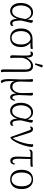

<svg xmlns="http://www.w3.org/2000/svg" viewBox="1697 -2477 1008 4442"><g transform="rotate(90 2201.0 -256.0)"><path d="M228 13Q198 13 166.5 -0.5Q135 -14 108 -43Q81 -72 64.5 -119.5Q48 -167 48 -235Q48 -311 74.5 -375.5Q101 -440 150.5 -478.5Q200 -517 266 -517Q308 -517 341 -500.5Q374 -484 398.5 -451.5Q423 -419 439 -369L424 -326Q409 -393 371 -433.5Q333 -474 278 -474Q232 -474 199 -452Q166 -430 145.5 -394Q125 -358 115.5 -316.5Q106 -275 106 -237Q106 -182 120 -135.5Q134 -89 163.5 -61.5Q193 -34 239 -34Q275 -34 301.5 -50.5Q328 -67 346.5 -94Q365 -121 377.5 -154Q390 -187 398 -220.5Q406 -254 410 -282L442 -445Q445 -465 446.5 -479Q448 -493 446 -507Q449 -509 455.5 -510.5Q462 -512 468 -512Q484 -512 494 -503.5Q504 -495 507 -482Q510 -469 505 -452L454 -236Q456 -142 470 -90Q484 -38 523 -38Q540 -38 552.5 -44Q565 -50 572 -64Q582 -55 582 -38Q582 -18 564 -2.5Q546 13 515 13Q468 13 442 -32.5Q416 -78 415 -181L421 -175Q409 -126 384.5 -83Q360 -40 321.5 -13.5Q283 13 228 13Z M853 13Q788 13 740 -16.5Q692 -46 665.5 -102.5Q639 -159 639 -239Q639 -321 668 -380.5Q697 -440 753 -472.5Q809 -505 890 -505H1024Q1054 -505 1072.5 -507Q1091 -509 1101 -514Q1105 -511 1109.5 -504Q1114 -497 1114 -487Q1114 -466 1098.5 -461Q1083 -456 1050 -456L932 -455L875 -459Q821 -459 781 -431.5Q741 -404 720 -355Q699 -306 699 -238Q699 -169 719 -120Q739 -71 773.5 -45.5Q808 -20 852 -20Q927 -20 968 -78Q1009 -136 1009 -240Q1010 -297 993.5 -345Q977 -393 944.5 -424.5Q912 -456 864 -459L924 -467Q969 -459 1002 -423Q1035 -387 1052.5 -337Q1070 -287 1069 -235Q1069 -160 1043.5 -104Q1018 -48 970 -17.5Q922 13 853 13Z M1621 228Q1605 228 1597.5 218.5Q1590 209 1587.5 193Q1585 177 1585 156L1588 -332Q1589 -375 1580.5 -405.5Q1572 -436 1552 -452.5Q1532 -469 1495 -469Q1454 -469 1421 -445.5Q1388 -422 1364.5 -386.5Q1341 -351 1329 -314.5Q1317 -278 1317 -251V-75Q1317 -46 1319.5 -29.5Q1322 -13 1326 -1Q1320 4 1312 8.5Q1304 13 1293 13Q1273 13 1265.5 -5Q1258 -23 1259 -56L1265 -274Q1265 -333 1264 -376Q1263 -419 1254 -442.5Q1245 -466 1220 -466Q1206 -466 1197 -460Q1188 -454 1183 -446Q1179 -451 1176 -458Q1173 -465 1173 -472Q1173 -493 1191 -504.5Q1209 -516 1231 -516Q1258 -516 1277.5 -499.5Q1297 -483 1306 -440Q1315 -397 1311 -318L1297 -324Q1320 -392 1354.5 -434.5Q1389 -477 1428 -497Q1467 -517 1505 -517Q1534 -517 1559 -508.5Q1584 -500 1603 -478.5Q1622 -457 1632 -419Q1642 -381 1642 -323V108Q1642 127 1642.5 147.5Q1643 168 1645.5 186Q1648 204 1652 214Q1649 218 1640 223Q1631 228 1621 228ZM1475 -561Q1469 -560 1459 -561.5Q1449 -563 1445 -567L1485 -740Q1501 -740 1516 -736Q1531 -732 1541 -724Z M1866 228Q1843 228 1830.5 201.5Q1818 175 1813 118Q1808 61 1810.5 -30Q1813 -121 1818 -251L1815 -428Q1813 -458 1811.5 -476Q1810 -494 1807 -503Q1812 -508 1821 -512Q1830 -516 1842 -516Q1860 -516 1866.5 -503.5Q1873 -491 1873 -472Q1873 -443 1872 -409.5Q1871 -376 1870 -341.5Q1869 -307 1868 -273Q1867 -239 1867 -208Q1867 -166 1878.5 -127Q1890 -88 1917 -63Q1944 -38 1991 -38Q2035 -38 2067 -67Q2099 -96 2116 -144.5Q2133 -193 2133 -249Q2133 -348 2132 -412.5Q2131 -477 2124 -503Q2132 -509 2140 -512.5Q2148 -516 2158 -516Q2177 -516 2184.5 -500Q2192 -484 2190 -458L2179 -202Q2179 -174 2181.5 -145Q2184 -116 2190.5 -91.5Q2197 -67 2208 -52.5Q2219 -38 2237 -38Q2254 -38 2265 -49Q2276 -60 2283 -76.5Q2290 -93 2292 -107Q2297 -105 2302 -99.5Q2307 -94 2307 -79Q2307 -56 2296 -34.5Q2285 -13 2267.5 0Q2250 13 2227 13Q2197 13 2178.5 -8Q2160 -29 2151.5 -65Q2143 -101 2142 -147H2147Q2135 -100 2113.5 -64Q2092 -28 2060 -7.5Q2028 13 1987 13Q1934 13 1903.5 -11Q1873 -35 1860 -71Q1847 -107 1844 -144H1852Q1853 -71 1854 -6.5Q1855 58 1861.5 106Q1868 154 1883 178Q1888 188 1894 193Q1900 198 1904 201Q1900 211 1890 219.5Q1880 228 1866 228Z M2538 13Q2508 13 2476.5 -0.5Q2445 -14 2418 -43Q2391 -72 2374.5 -119.5Q2358 -167 2358 -235Q2358 -311 2384.5 -375.5Q2411 -440 2460.5 -478.5Q2510 -517 2576 -517Q2618 -517 2651 -500.5Q2684 -484 2708.5 -451.5Q2733 -419 2749 -369L2734 -326Q2719 -393 2681 -433.5Q2643 -474 2588 -474Q2542 -474 2509 -452Q2476 -430 2455.5 -394Q2435 -358 2425.5 -316.5Q2416 -275 2416 -237Q2416 -182 2430 -135.5Q2444 -89 2473.5 -61.5Q2503 -34 2549 -34Q2585 -34 2611.5 -50.5Q2638 -67 2656.5 -94Q2675 -121 2687.5 -154Q2700 -187 2708 -220.5Q2716 -254 2720 -282L2752 -445Q2755 -465 2756.5 -479Q2758 -493 2756 -507Q2759 -509 2765.5 -510.5Q2772 -512 2778 -512Q2794 -512 2804 -503.5Q2814 -495 2817 -482Q2820 -469 2815 -452L2764 -236Q2766 -142 2780 -90Q2794 -38 2833 -38Q2850 -38 2862.5 -44Q2875 -50 2882 -64Q2892 -55 2892 -38Q2892 -18 2874 -2.5Q2856 13 2825 13Q2778 13 2752 -32.5Q2726 -78 2725 -181L2731 -175Q2719 -126 2694.5 -83Q2670 -40 2631.5 -13.5Q2593 13 2538 13Z M3150 6 3001 -414Q2991 -442 2981 -453.5Q2971 -465 2955 -465Q2941 -465 2932 -458Q2923 -451 2918 -442Q2914 -446 2910.5 -452Q2907 -458 2907 -467Q2907 -481 2921.5 -498.5Q2936 -516 2968 -516Q2996 -516 3018 -496Q3040 -476 3054 -426L3180 -31L3157 -35Q3171 -39 3188 -62Q3205 -85 3222 -120.5Q3239 -156 3255 -199Q3274 -248 3288 -301Q3302 -354 3310 -402Q3318 -450 3318 -483Q3318 -493 3317 -501.5Q3316 -510 3314 -513Q3319 -516 3327 -518Q3335 -520 3344 -520Q3363 -520 3371 -509Q3379 -498 3379 -484Q3379 -447 3369 -399.5Q3359 -352 3343.5 -301Q3328 -250 3308.5 -203Q3289 -156 3270 -120Q3248 -79 3227.5 -50.5Q3207 -22 3188 -8Q3169 6 3150 6Z M3700 10Q3647 10 3622.5 -37Q3598 -84 3603 -191L3614 -482H3659L3653 -204Q3651 -141 3658.5 -105.5Q3666 -70 3680 -55Q3694 -40 3712 -40Q3731 -40 3746.5 -57Q3762 -74 3771 -104Q3779 -101 3782 -94Q3785 -87 3785 -77Q3785 -56 3774 -36Q3763 -16 3744 -3Q3725 10 3700 10ZM3448 -421Q3442 -430 3442 -443Q3442 -457 3449.5 -471.5Q3457 -486 3474 -495.5Q3491 -505 3520 -505H3747Q3778 -505 3797.5 -507Q3817 -509 3828 -514Q3831 -511 3835.5 -503.5Q3840 -496 3840 -487Q3840 -466 3823.5 -461Q3807 -456 3771 -456Q3705 -456 3644.5 -457Q3584 -458 3525 -458Q3499 -458 3480 -450Q3461 -442 3448 -421Z M4131 13Q4025 13 3966.5 -57Q3908 -127 3908 -252Q3908 -336 3935 -395Q3962 -454 4012.5 -485.5Q4063 -517 4132 -517Q4201 -517 4250 -485.5Q4299 -454 4326.5 -395Q4354 -336 4354 -252Q4354 -127 4295 -57Q4236 13 4131 13ZM4131 -20Q4204 -20 4247 -81Q4290 -142 4290 -252Q4290 -363 4247.5 -423.5Q4205 -484 4131 -484Q4057 -484 4014 -423.5Q3971 -363 3971 -252Q3971 -142 4014.5 -81Q4058 -20 4131 -20Z"/></g></svg>

Font: Arima Light
Style: Regular
Weight: 300
Designer: Joana Correia and Natanael Gama
Foundry: NDISCOVER
Version: Version 1.101;gftools[0.9.23]